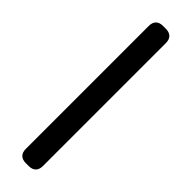

<svg xmlns="http://www.w3.org/2000/svg" viewBox="-261 -746 742 742"><g transform="rotate(45 109.5 -375.0)"><path d="M62.5 -39.1V-710.9Q62.5 -730 72.5 -740Q82.5 -750 101.6 -750H117.2Q136.2 -750 146.2 -740Q156.2 -730 156.2 -710.9V-39.1Q156.2 -20 146.2 -10Q136.2 0 117.2 0H101.6Q82.5 0 72.5 -10Q62.5 -20 62.5 -39.1Z"/></g></svg>

Font: Gyrochrome
Style: Regular
Weight: 400
Designer: David Moles
Foundry: David Moles
Version: Version 1.005;Glyphs 3.2.3 (3260)